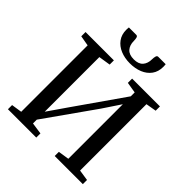

<svg xmlns="http://www.w3.org/2000/svg" viewBox="-257 -1138 1303 1303"><g transform="rotate(45 395.0 -486.5)"><path d="M35.5 0V-40L111.5 -51.5V-689L37.5 -702V-743H309.5V-702.5L224 -689V-164.5L318 -300.5L563 -651.5V-689L484.5 -702V-743H751.5V-702L676 -689V-52L754.5 -40V0H484.5V-40L563 -52V-575.5L479 -449.5L224 -88.5V-52L307.5 -40V0ZM294 -973Q305.5 -973 308.8 -960Q312 -947 312 -932Q312 -891.5 333.5 -867.2Q355 -843 400 -843Q445 -843 466.2 -867.2Q487.5 -891.5 487.5 -932Q487.5 -947 491 -960Q494.5 -973 505.5 -973H576.5Q577 -967.5 577.5 -961.2Q578 -955 578 -949Q578 -902.5 554.5 -870.2Q531 -838 490.8 -821.5Q450.5 -805 400 -805Q350 -805 309.8 -821.8Q269.5 -838.5 245.8 -870.8Q222 -903 222 -949Q222 -955 222.5 -961.2Q223 -967.5 223.5 -973Z"/></g></svg>

Font: Merriweather 60pt Medium
Style: Regular
Weight: 500
Version: Version 2.100